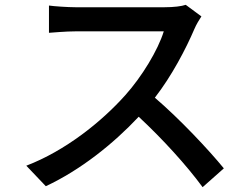

<svg xmlns="http://www.w3.org/2000/svg" viewBox="-20 -741 1040 796"><path d="M750 -721C733 -715 700 -711 663 -711H292C261 -711 203 -715 183 -718V-605C199 -606 253 -611 292 -611H659C635 -533 568 -423 500 -347C401 -236 251 -116 89 -54L170 31C313 -36 448 -143 555 -257C654 -165 754 -55 820 35L908 -43C846 -119 725 -248 622 -336C692 -426 751 -539 786 -621C793 -638 808 -663 815 -673Z"/></svg>

Font: Noto Sans T Chinese Medium
Style: Regular
Weight: 500
Designer: Ryoko NISHIZUKA (kana & ideographs); Paul D. Hunt (Latin, Greek & Cyrillic); Wenlong ZHANG (bopomofo); Sandoll Communica
Foundry: Adobe Systems Incorporated
Version: Version 1.000;PS 1;hotconv 1.0.78;makeotf.lib2.5.61930